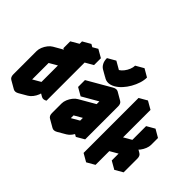

<svg xmlns="http://www.w3.org/2000/svg" viewBox="-186 -1492 1976 1976"><g transform="rotate(45 801.5 -504.5)"><path d="M476 -765 563 -815V-715L476 -665V-110Q442 -90 416 -105Q390 -120 390 -160Q390 -134 378 -104Q366 -74 346 -48.5Q326 -23 303 -10L217 40Q182 60 156 45Q130 30 130 -10V-350Q130 -377 142 -406.5Q154 -436 174 -461.5Q194 -487 217 -500L303 -550Q338 -570 364 -555Q390 -540 390 -500V-615L303 -565V-665L390 -715V-750L476 -800ZM217 -400V-60L390 -160V-500ZM390 -750V-715L303 -765V-800ZM390 -715 303 -665 217 -715 303 -765ZM390 -615V-500L303 -550V-665ZM390 -160Q390 -120 416 -105L329 -155Q303 -170 303 -210ZM563 -815 476 -765 390 -815 476 -865ZM390 -500V-160L303 -210V-550ZM476 -800 390 -750 303 -800 390 -850ZM390 -160 217 -60 130 -110 303 -210ZM364 -555Q338 -570 303 -550L217 -500Q194 -487 174 -461.5Q154 -436 142 -406.5Q130 -377 130 -350V-10Q130 30 156 45L69 -5Q43 -20 43 -60V-400Q43 -427 55 -456.5Q67 -486 87 -511.5Q107 -537 130 -550L217 -600Q251 -620 277 -605ZM303 -665V-565L217 -615V-715Z M693 -490 953 -640Q987 -660 1013 -645Q1039 -630 1039 -590V-110L953 -60V-160Q953 -134 941 -104Q929 -74 909 -48.5Q889 -23 866 -10L780 40Q745 60 719 45Q693 30 693 -10V-150Q693 -177 705 -206.5Q717 -236 737 -261.5Q757 -287 780 -300L953 -400V-540L693 -390ZM866 -710Q820 -684 780.5 -689Q741 -694 717 -725.5Q693 -757 693 -810L780 -860Q780 -820 806 -805Q832 -790 866 -810Q889 -823 909 -848.5Q929 -874 941 -904Q953 -934 953 -960L1039 -1010Q1039 -970 1025 -926Q1011 -882 987 -840Q963 -798 932 -764Q901 -730 866 -710ZM780 -60 953 -160V-300L780 -200ZM953 -540V-400L866 -450V-590ZM953 -160V-60L866 -110V-210ZM1039 -1010 953 -960 866 -1010 953 -1060ZM953 -960Q953 -934 941 -904Q929 -874 909 -848.5Q889 -823 866 -810Q832 -790 806 -805L719 -855Q745 -840 780 -860Q802 -873 822 -898.5Q842 -924 854 -954Q866 -984 866 -1010ZM953 -300V-160L866 -210V-350ZM953 -160 780 -60 693 -110 866 -210ZM953 -400 780 -300Q757 -287 737 -261.5Q717 -236 705 -206.5Q693 -177 693 -150V-10Q693 30 719 45L632 -5Q606 -20 606 -60V-200Q606 -227 618 -256.5Q630 -286 650 -311.5Q670 -337 693 -350L866 -450ZM1013 -645Q987 -660 953 -640L693 -490L606 -540L866 -690Q901 -710 927 -695ZM693 -490V-390L606 -440V-540ZM780 -860 693 -810 606 -860 693 -910ZM693 -810Q693 -770 707 -742Q721 -714 745 -700L658 -750Q635 -764 620.5 -792Q606 -820 606 -860Z M1473 -100V-300L1300 -200V0L1213 50V-750L1300 -800V-300L1473 -400V-600L1559 -650V-550Q1559 -524 1547 -494Q1535 -464 1515.5 -438.5Q1496 -413 1473 -400Q1507 -420 1533 -405Q1559 -390 1559 -350V-150ZM1533 -405Q1507 -420 1473 -400L1386 -450Q1421 -470 1447 -455ZM1559 -650 1473 -600 1386 -650 1473 -700ZM1473 -300V-100L1386 -150V-350ZM1473 -600V-400L1386 -450V-650ZM1473 -400 1300 -300 1213 -350 1386 -450ZM1300 -800 1213 -750 1126 -800 1213 -850ZM1213 -750V50L1126 0V-800Z"/></g></svg>

Font: Nabla
Style: Regular
Weight: 400
Designer: Arthur Reinders Folmer
Foundry: Typearture
Version: Version 1.002